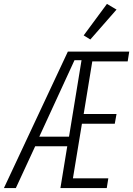

<svg xmlns="http://www.w3.org/2000/svg" viewBox="-38 -962 681 982"><path d="M306 -214H142L43 0H-18L309 -698H623L615 -648H434L390 -379H558L549 -329H381L335 -50H516L508 0H271ZM343 -654 163 -263H315L379 -654ZM424 -760 390 -781 509 -942 558 -913Z"/></svg>

Font: IBM Plex Mono Light
Style: Italic
Weight: 300
Italic angle: -9°
Monospace: yes
Designer: Mike Abbink, Paul van der Laan, Pieter van Rosmalen
Foundry: Bold Monday
Version: Version 2.3